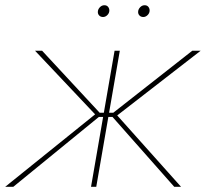

<svg xmlns="http://www.w3.org/2000/svg" viewBox="-36 -714 788 734"><path d="M334 -282 335 -269 98 -520H125L345 -283H367L364 -267H342L15 0H-16ZM402 -520H422L332 0H312ZM394 -267H373L376 -283H397L699 -520H731L406 -268L403 -283L656 0H630ZM338 -668Q338 -678 345.5 -686Q353 -694 363 -694Q372 -694 377 -688Q382 -682 382 -674Q382 -664 374.5 -656.5Q367 -649 358 -649Q349 -649 343.5 -654.5Q338 -660 338 -668ZM492 -668Q492 -678 499.5 -686Q507 -694 517 -694Q526 -694 531 -688Q536 -682 536 -674Q536 -664 528.5 -656.5Q521 -649 512 -649Q503 -649 497.5 -654.5Q492 -660 492 -668Z"/></svg>

Font: Fixel Italic Variable Display Thin
Style: Italic
Weight: 100
Italic angle: -10°
Designer: AlfaBravo + MacPaw
Foundry: Kyrylo Tkachov, Marchela Mozhyna, Serhii Makarenko, Maria Weinstein, Zakhar Kryvoshyya
Version: Version 1.210;Glyphs 3.2 (3217)